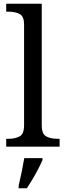

<svg xmlns="http://www.w3.org/2000/svg" viewBox="-20 -780 350 1021"><path d="M13 0V-42H26Q60 -42 84 -54.5Q108 -67 108 -114V-650Q108 -694 83.5 -706Q59 -718 26 -718H13V-760H202V-114Q202 -67 226 -54.5Q250 -42 284 -42H297V0ZM79 208Q87 175 95 136Q103 97 109 61H206V71Q197 92 183 119Q169 146 153 173Q137 200 123 221H79Z"/></svg>

Font: Noto Serif Ahom
Style: Regular
Weight: 400
Designer: Monotype Design Team
Foundry: Monotype Imaging Inc.
Version: Version 2.007; ttfautohint (v1.8.4.7-5d5b)